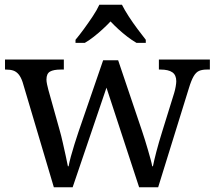

<svg xmlns="http://www.w3.org/2000/svg" viewBox="-20 -786 902 806"><path d="M75 -441Q68 -462 58.5 -473.5Q49 -485 36.5 -489.5Q24 -494 4 -494H1V-536H248V-494H235Q205 -494 190 -485.5Q175 -477 175 -452Q175 -444 177.5 -432Q180 -420 183 -409L230 -241Q237 -217 243.5 -187.5Q250 -158 256 -131.5Q262 -105 265 -88H268Q271 -105 277.5 -129Q284 -153 292.5 -180Q301 -207 309 -231L413 -533H476L576 -237Q582 -219 588.5 -198.5Q595 -178 601 -157Q607 -136 612 -118Q617 -100 619 -88H622Q627 -113 636.5 -149.5Q646 -186 661 -234L711 -395Q715 -408 717.5 -422.5Q720 -437 720 -445Q720 -471 703.5 -482.5Q687 -494 654 -494H647V-536H861V-494H848Q829 -494 816 -488.5Q803 -483 793 -466Q783 -449 773 -416L644 0H564L427 -418L285 0H206ZM297 -619Q313 -638 332 -664Q351 -690 369 -717Q387 -744 397 -766H492Q503 -744 520.5 -717Q538 -690 557.5 -664Q577 -638 592 -619V-606H553Q534 -617 514.5 -632Q495 -647 477 -663.5Q459 -680 444 -696Q429 -680 411 -663.5Q393 -647 374 -632Q355 -617 336 -606H297Z"/></svg>

Font: Noto Serif Georgian
Style: Regular
Weight: 400
Designer: Monotype Design Team, Akaki Razmadze
Foundry: Google LLC
Version: Version 2.002